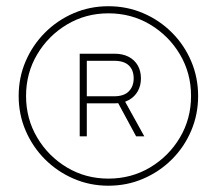

<svg xmlns="http://www.w3.org/2000/svg" viewBox="-20 -757 686 608"><path d="M323.2 -168.9Q264.6 -168.9 213.1 -191.2Q161.6 -213.4 122.6 -252.4Q83.5 -291.5 61.3 -343Q39.1 -394.5 39.1 -453.1Q39.1 -511.7 61.3 -563.2Q83.5 -614.7 122.6 -653.8Q161.6 -692.9 213.1 -715.1Q264.6 -737.3 323.2 -737.3Q382.3 -737.3 433.8 -715.1Q485.4 -692.9 524.4 -653.8Q563.5 -614.7 585.4 -563.2Q607.4 -511.7 607.4 -453.1Q607.4 -394.5 585.4 -343Q563.5 -291.5 524.4 -252.4Q485.4 -213.4 433.8 -191.2Q382.3 -168.9 323.2 -168.9ZM323.2 -191.4Q396 -191.4 455.3 -226.8Q514.6 -262.2 549.8 -321.5Q585 -380.9 585 -453.1Q585 -525.4 549.8 -584.7Q514.6 -644 455.3 -679.4Q396 -714.8 323.2 -714.8Q251.5 -714.8 192.1 -679.4Q132.8 -644 97.7 -584.7Q62.5 -525.4 62.5 -453.1Q62.5 -380.9 97.7 -321.5Q132.8 -262.2 191.9 -226.8Q251 -191.4 323.2 -191.4ZM411.1 -325.2 347.2 -443.4H371.6L437 -325.2ZM232.4 -325.2V-586.9H342.3Q369.1 -586.9 387.9 -576.9Q406.7 -566.9 416.5 -549.3Q426.3 -531.7 426.3 -508.8Q426.3 -486.3 416.5 -468.5Q406.7 -450.7 387.9 -440.2Q369.1 -429.7 342.3 -429.7H244.1V-452.1H341.3Q372.6 -452.1 387.9 -467.8Q403.3 -483.4 403.3 -508.8Q403.3 -535.2 387.9 -549.8Q372.6 -564.5 341.3 -564.5H254.9V-325.2Z"/></svg>

Font: Inter 24pt Thin
Style: Regular
Weight: 250
Designer: Rasmus Andersson
Foundry: rsms
Version: Version 4.001;git-66647c0bb